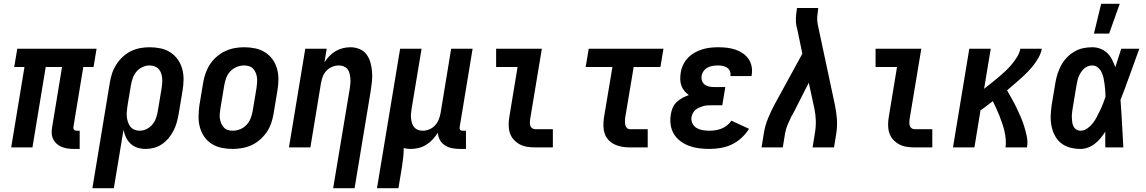

<svg xmlns="http://www.w3.org/2000/svg" viewBox="-20 -777 6040 1012"><path d="M368 8Q351 8 335 5.5Q319 3 304.5 -3Q290 -9 278.5 -19.5Q267 -30 260 -44.5Q253 -59 252.5 -75.5Q252 -92 255 -108L307 -424H221L151 0H39L109 -424H55L71 -520H489L473 -424H419L367 -108Q366 -104 367 -100Q368 -96 370.5 -93Q373 -90 376.5 -89Q380 -88 384 -88H400V8Z M467 215 559 -342Q563 -367 571 -391Q579 -415 593.5 -437.5Q608 -460 627.5 -478Q647 -496 670.5 -507.5Q694 -519 719 -523.5Q744 -528 768 -528Q798 -528 826.5 -522Q855 -516 878 -501Q901 -486 917 -463.5Q933 -441 940.5 -413.5Q948 -386 947.5 -356.5Q947 -327 942 -298L922 -178Q918 -155 912 -133Q906 -111 895.5 -90Q885 -69 870 -50.5Q855 -32 835 -18Q815 -4 792.5 2Q770 8 748 8Q725 8 704.5 1.5Q684 -5 668.5 -19.5Q653 -34 644 -53Q635 -72 631 -93L580 215ZM716 -88Q735 -88 753 -97Q771 -106 784 -122Q797 -138 803 -156.5Q809 -175 812 -193L832 -313Q834 -327 835 -340.5Q836 -354 834.5 -367.5Q833 -381 828.5 -393Q824 -405 815.5 -414Q807 -423 794 -427.5Q781 -432 767 -432Q749 -432 730 -423Q711 -414 698.5 -398.5Q686 -383 679.5 -364.5Q673 -346 670 -327L652 -220Q650 -205 648.5 -190Q647 -175 648.5 -161Q650 -147 654.5 -133.5Q659 -120 667 -109.5Q675 -99 688.5 -93.5Q702 -88 716 -88Z M1206 8Q1176 8 1147.5 2Q1119 -4 1095.5 -19Q1072 -34 1056.5 -56.5Q1041 -79 1033.5 -106.5Q1026 -134 1026.5 -163.5Q1027 -193 1031 -222L1051 -342Q1055 -367 1064 -392Q1073 -417 1087.5 -439Q1102 -461 1123 -479Q1144 -497 1168 -508Q1192 -519 1217 -523.5Q1242 -528 1267 -528Q1297 -528 1325.5 -522Q1354 -516 1377.5 -501Q1401 -486 1417 -463.5Q1433 -441 1440.5 -413.5Q1448 -386 1447.5 -356.5Q1447 -327 1442 -298L1422 -178Q1418 -153 1409.5 -128Q1401 -103 1386 -81Q1371 -59 1350.5 -41Q1330 -23 1306 -12Q1282 -1 1256.5 3.5Q1231 8 1206 8ZM1207 -88Q1226 -88 1246 -96Q1266 -104 1280 -119.5Q1294 -135 1301.5 -154.5Q1309 -174 1312 -193L1332 -313Q1334 -327 1335 -341Q1336 -355 1334.5 -368Q1333 -381 1328 -393Q1323 -405 1314.5 -414.5Q1306 -424 1293 -428Q1280 -432 1266 -432Q1247 -432 1227.5 -424Q1208 -416 1193.5 -400.5Q1179 -385 1172 -365.5Q1165 -346 1162 -327L1142 -207Q1140 -193 1138.5 -179Q1137 -165 1139 -152Q1141 -139 1146 -127Q1151 -115 1159.5 -105.5Q1168 -96 1180.5 -92Q1193 -88 1207 -88Z M1736 215 1824 -313Q1826 -327 1827 -340Q1828 -353 1826.5 -366Q1825 -379 1822 -391.5Q1819 -404 1811 -413.5Q1803 -423 1791 -427.5Q1779 -432 1765 -432Q1748 -432 1731 -425Q1714 -418 1701 -404.5Q1688 -391 1681.5 -374Q1675 -357 1672 -340L1616 0H1503L1589 -520H1702L1690 -448Q1701 -466 1716 -481.5Q1731 -497 1749 -507.5Q1767 -518 1787 -523Q1807 -528 1827 -528Q1852 -528 1875 -518.5Q1898 -509 1912 -490Q1926 -471 1932.5 -447.5Q1939 -424 1941 -399Q1943 -374 1940.5 -348.5Q1938 -323 1934 -298L1849 215Z M1967 215 2089 -520H2202L2150 -207Q2148 -193 2146.5 -180Q2145 -167 2146.5 -154Q2148 -141 2151.5 -128.5Q2155 -116 2163 -106.5Q2171 -97 2182.5 -92.5Q2194 -88 2208 -88Q2225 -88 2242.5 -95Q2260 -102 2272.5 -115.5Q2285 -129 2292 -146Q2299 -163 2302 -180L2358 -520H2471L2403 -108Q2402 -104 2402.5 -100Q2403 -96 2405.5 -93Q2408 -90 2411.5 -89Q2415 -88 2419 -88H2436V8H2403Q2382 8 2362 4Q2342 0 2325 -11Q2308 -22 2298.5 -39.5Q2289 -57 2288 -78Q2276 -59 2261 -42.5Q2246 -26 2227.5 -14.5Q2209 -3 2188 2.5Q2167 8 2146 8Q2136 8 2127 7Q2118 6 2108 3Q2108 29 2105 55Q2102 81 2098 107L2080 215Z M2800 0Q2779 0 2757.5 -3.5Q2736 -7 2718 -17Q2700 -27 2686.5 -42.5Q2673 -58 2667 -77.5Q2661 -97 2661 -119Q2661 -141 2665 -163L2708 -424H2595V-520H2836L2774 -147Q2773 -138 2773 -129.5Q2773 -121 2775.5 -113.5Q2778 -106 2785 -101Q2792 -96 2801 -96H2894V0Z M3300 0Q3279 0 3258.5 -3.5Q3238 -7 3220 -15.5Q3202 -24 3188 -38.5Q3174 -53 3167.5 -72Q3161 -91 3160.5 -112Q3160 -133 3163 -155L3208 -424H3067L3083 -520H3477L3461 -424H3320L3275 -155Q3274 -145 3274 -135.5Q3274 -126 3276 -117.5Q3278 -109 3284.5 -102.5Q3291 -96 3301 -96H3394V0Z M3719 8Q3691 8 3664 4.5Q3637 1 3612.5 -8Q3588 -17 3567 -32.5Q3546 -48 3532.5 -70Q3519 -92 3515 -119Q3511 -146 3516 -174Q3518 -191 3525.5 -208.5Q3533 -226 3546.5 -239Q3560 -252 3577 -261Q3594 -270 3611 -276Q3598 -285 3587.5 -297.5Q3577 -310 3571.5 -325.5Q3566 -341 3565.5 -358.5Q3565 -376 3568 -394Q3571 -415 3580.5 -435Q3590 -455 3605.5 -471.5Q3621 -488 3640.5 -499Q3660 -510 3680.5 -516.5Q3701 -523 3722.5 -525.5Q3744 -528 3764 -528Q3788 -528 3810.5 -525.5Q3833 -523 3854.5 -516Q3876 -509 3894 -497Q3912 -485 3924.5 -467.5Q3937 -450 3941.5 -427.5Q3946 -405 3942 -382L3941 -376H3830V-378Q3832 -391 3827 -402.5Q3822 -414 3812 -420.5Q3802 -427 3789.5 -429.5Q3777 -432 3764 -432Q3751 -432 3737.5 -430Q3724 -428 3711 -421.5Q3698 -415 3689 -403Q3680 -391 3678 -377Q3676 -363 3680.5 -350.5Q3685 -338 3695 -330.5Q3705 -323 3718.5 -320.5Q3732 -318 3746 -318H3803L3787 -222H3730Q3719 -222 3708.5 -221.5Q3698 -221 3687.5 -218Q3677 -215 3666.5 -210.5Q3656 -206 3647 -199Q3638 -192 3632.5 -181.5Q3627 -171 3625 -161Q3622 -143 3629.5 -127Q3637 -111 3651.5 -102.5Q3666 -94 3683.5 -91Q3701 -88 3719 -88Q3735 -88 3751 -90.5Q3767 -93 3782.5 -99Q3798 -105 3812 -116Q3826 -127 3835 -141L3928 -98Q3912 -72 3888 -50Q3864 -28 3836 -15Q3808 -2 3778 3Q3748 8 3719 8Z M3994 0 4006 -74Q4012 -113 4027.5 -151.5Q4043 -190 4063 -227L4209 -494L4181 -629Q4180 -631 4179.5 -633Q4179 -635 4178 -638Q4174 -659 4175 -682Q4176 -705 4180 -728L4181 -735H4293L4292 -728Q4289 -708 4287.5 -688Q4286 -668 4290 -649L4380 -227Q4388 -190 4391 -151.5Q4394 -113 4388 -74L4376 0H4263L4275 -74Q4281 -108 4280 -141.5Q4279 -175 4272 -207L4243 -341L4162 -182Q4160 -179 4158 -175Q4156 -171 4155 -168L4153 -167Q4142 -145 4132 -121.5Q4122 -98 4118 -74L4106 0Z M4800 0Q4779 0 4757.5 -3.5Q4736 -7 4718 -17Q4700 -27 4686.5 -42.5Q4673 -58 4667 -77.5Q4661 -97 4661 -119Q4661 -141 4665 -163L4708 -424H4595V-520H4836L4774 -147Q4773 -138 4773 -129.5Q4773 -121 4775.5 -113.5Q4778 -106 4785 -101Q4792 -96 4801 -96H4894V0Z M5003 0 5089 -520H5202L5167 -309Q5186 -324 5205 -339Q5224 -354 5243 -370Q5262 -386 5279.5 -402.5Q5297 -419 5312.5 -437.5Q5328 -456 5341 -477Q5354 -498 5358 -520H5471Q5467 -497 5455.5 -476Q5444 -455 5429 -435.5Q5414 -416 5397 -398.5Q5380 -381 5361.5 -364.5Q5343 -348 5324.5 -332Q5306 -316 5288 -301Q5301 -278 5314 -255Q5327 -232 5338.5 -208Q5350 -184 5360.5 -159.5Q5371 -135 5379 -109Q5387 -83 5392.5 -56Q5398 -29 5393 0H5280Q5283 -22 5281 -44Q5279 -66 5274 -87Q5269 -108 5262 -128Q5255 -148 5247.5 -167.5Q5240 -187 5231 -206Q5222 -225 5213 -244Q5197 -231 5180.5 -219Q5164 -207 5148 -195L5116 0Z M5675 8Q5647 8 5620.5 1Q5594 -6 5573.5 -22Q5553 -38 5540.5 -61.5Q5528 -85 5522.5 -111.5Q5517 -138 5518 -166Q5519 -194 5523 -222L5543 -342Q5547 -366 5554.5 -389Q5562 -412 5574 -434Q5586 -456 5604 -474.5Q5622 -493 5643.5 -505.5Q5665 -518 5689 -523Q5713 -528 5737 -528Q5760 -528 5780.5 -520Q5801 -512 5816.5 -497Q5832 -482 5841.5 -462.5Q5851 -443 5859 -423Q5866 -447 5874 -471.5Q5882 -496 5890 -520H5985Q5960 -452 5936 -384.5Q5912 -317 5886 -250Q5891 -188 5894 -125Q5897 -62 5901 0H5806Q5805 -21 5805.5 -41.5Q5806 -62 5806 -83Q5794 -65 5781 -49Q5768 -33 5751.5 -20Q5735 -7 5715 0.5Q5695 8 5675 8ZM5675 -88Q5694 -88 5711 -100Q5728 -112 5740 -127.5Q5752 -143 5761 -160.5Q5770 -178 5778.5 -195.5Q5787 -213 5794 -231Q5801 -249 5807 -267Q5807 -284 5805.5 -300.5Q5804 -317 5802 -333.5Q5800 -350 5796.5 -366Q5793 -382 5786 -396.5Q5779 -411 5766.5 -421.5Q5754 -432 5737 -432Q5725 -432 5713.5 -427.5Q5702 -423 5693 -414.5Q5684 -406 5677 -395Q5670 -384 5665.5 -373Q5661 -362 5658.5 -350Q5656 -338 5654 -327L5634 -207Q5632 -194 5630.5 -182Q5629 -170 5629.5 -157.5Q5630 -145 5631.5 -133.5Q5633 -122 5638 -111.5Q5643 -101 5653 -94.5Q5663 -88 5675 -88ZM5746 -600 5784 -757H5882L5826 -600Z"/></svg>

Font: Iosevka Curly
Style: Bold Italic
Weight: 700
Italic angle: -9°
Monospace: yes
Designer: Belleve Invis
Foundry: Belleve Invis
Version: Version 22.1.2; ttfautohint (v1.8.4)